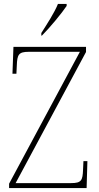

<svg xmlns="http://www.w3.org/2000/svg" viewBox="-20 -951 499 971"><path d="M189 -784V-771H192C232 -811 294 -886 317 -921V-931H273C255 -886 218 -830 189 -784ZM26 0H418L422 -136H402L400 -93C398 -39 392 -25 340 -25H59L415 -688V-714H48L43 -578H63L65 -620C67 -675 74 -689 126 -689H384L26 -22Z"/></svg>

Font: Noto Serif Sinhala SemiCondensed Thin
Style: Regular
Weight: 100
Width: 4
Designer: Jelle Bosma - Monotype Design Team
Foundry: Monotype Imaging Inc.
Version: Version 2.007